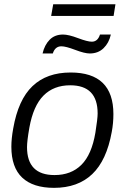

<svg xmlns="http://www.w3.org/2000/svg" viewBox="-20 -884 596 916"><path d="M224.1 -808.1 233.9 -863.8H530.8L522 -808.1ZM183.1 -628.9Q192.4 -669.4 216.8 -694.3Q241.2 -719.2 280.8 -719.2Q307.1 -719.2 352.3 -702.1Q397.5 -685.1 418 -685.1Q446.3 -685.1 457 -719.2H508.8Q500 -679.2 474.1 -654.1Q448.2 -628.9 408.2 -628.9Q383.8 -628.9 338.9 -646Q293.9 -663.1 272.9 -663.1Q242.7 -663.1 231.9 -628.9ZM237.8 12.2Q137.7 12.2 85.9 -36.6Q34.2 -85.4 34.2 -184.1Q34.2 -222.7 43 -271Q66.9 -408.2 135 -473.1Q203.1 -538.1 316.9 -538.1Q521 -538.1 521 -339.8Q521 -295.9 513.2 -254.9Q488.8 -118.7 419.9 -53.2Q351.1 12.2 237.8 12.2ZM240.2 -48.8Q319.3 -48.8 368.4 -97.7Q417.5 -146.5 435.1 -251Q445.8 -318.4 445.8 -342.8Q445.8 -477.1 314.9 -477.1Q236.3 -477.1 187.5 -428Q138.7 -378.9 120.1 -274.9Q108.9 -211.4 108.9 -182.1Q108.9 -48.8 240.2 -48.8Z"/></svg>

Font: Archivo Light
Style: Italic
Weight: 300
Italic angle: -10°
Designer: Hector Gatti
Foundry: Omnibus-Type
Version: Version 2.001